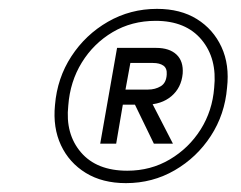

<svg xmlns="http://www.w3.org/2000/svg" viewBox="-20 -732 543 433"><path d="M264 -319Q211 -319 173.5 -342Q136 -365 117.5 -404.5Q99 -444 104 -495Q109 -556 141 -605Q173 -654 223.5 -683Q274 -712 334 -712Q387 -712 424 -689Q461 -666 479.5 -626Q498 -586 492 -534Q487 -474 455.5 -425.5Q424 -377 374 -348Q324 -319 264 -319ZM327 -408 278 -509H318L370 -408ZM267 -347Q320 -347 363 -372.5Q406 -398 432.5 -440Q459 -482 463 -534Q470 -600 434.5 -642.5Q399 -685 331 -685Q277 -685 234 -659.5Q191 -634 164.5 -591Q138 -548 134 -494Q127 -430 162.5 -388.5Q198 -347 267 -347ZM206 -408 244 -624H332Q362 -624 378 -609Q394 -594 392 -566Q389 -534 366.5 -515Q344 -496 309 -496H257L242 -408ZM263 -530H314Q330 -530 342.5 -537.5Q355 -545 356 -564Q357 -578 348.5 -584Q340 -590 325 -590H274Z"/></svg>

Font: DM Sans 16pt ExtraLight
Style: Italic
Weight: 250
Italic angle: -10°
Version: Version 4.004;gftools[0.9.30]